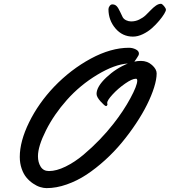

<svg xmlns="http://www.w3.org/2000/svg" viewBox="-20 -971 884 1000"><path d="M795.9 -588.9Q795.9 -558.1 782.7 -515.9Q769.5 -473.6 745.8 -426Q722.2 -378.4 688.2 -327.4Q654.3 -276.4 614.5 -228.3Q574.7 -180.2 527.1 -137Q479.5 -93.8 430.7 -61.5Q381.8 -29.3 327.6 -10.3Q273.4 8.8 222.7 8.8Q207 8.8 189 3.2Q170.9 -2.4 151.9 -15.4Q132.8 -28.3 117.7 -46.4Q102.5 -64.5 92.8 -92.5Q83 -120.6 83 -153.8Q83 -234.9 131.6 -334Q180.2 -433.1 261.7 -519Q348.6 -609.4 453.1 -665.8Q557.6 -722.2 651.9 -722.2Q670.4 -722.2 687 -713.9Q703.6 -705.6 703.6 -691.9Q703.6 -683.6 694.8 -671.9Q692.9 -669.4 688 -661.4Q683.1 -653.3 679.7 -649.9Q695.8 -653.8 713.9 -653.8Q747.6 -653.8 771.7 -632.3Q795.9 -610.8 795.9 -588.9ZM688 -561Q668 -561 631.3 -535.4Q594.7 -509.8 566.4 -479Q538.1 -448.2 538.1 -434.6Q538.1 -433.6 538.8 -431.6Q539.6 -429.7 539.6 -428.2Q539.6 -424.8 537.4 -421.6Q535.2 -418.5 532.2 -418.5Q525.9 -418.5 504.4 -442.1Q482.9 -465.8 482.9 -481.9Q482.9 -519.5 533.4 -567.4Q584 -615.2 646 -640.1Q577.6 -636.2 487.3 -582Q397 -527.8 328.1 -450.2Q261.2 -375 219.5 -292Q177.7 -209 177.7 -157.2Q177.7 -125.5 191.9 -102.8Q206.1 -80.1 234.9 -80.1Q273.9 -80.1 321.8 -103.5Q369.6 -127 414.8 -165Q460 -203.1 499 -243.7Q538.1 -284.2 570.8 -326.2Q623 -392.6 658.9 -459Q694.8 -525.4 694.8 -550.8Q694.8 -561 688 -561ZM564.9 -948.2Q578.6 -948.2 587.4 -939.2Q596.2 -930.2 606 -908.7Q615.7 -887.2 619.1 -881.3Q625 -871.1 637.5 -865.2Q649.9 -859.4 663.1 -859.4Q685.1 -859.4 704.8 -868.9Q724.6 -878.4 738.8 -891.8Q752.9 -905.3 765.6 -918.7Q778.3 -932.1 792 -941.7Q805.7 -951.2 818.4 -951.2Q824.2 -951.2 834.2 -939.5Q844.2 -927.7 844.2 -919.9Q844.2 -914.1 835 -898.4Q825.7 -882.8 808.8 -862.8Q792 -842.8 771.2 -824.2Q750.5 -805.7 723.9 -793Q697.3 -780.3 672.4 -780.3Q617.7 -780.3 581.3 -823Q544.9 -865.7 544.9 -923.3Q544.9 -931.6 551 -939.9Q557.1 -948.2 564.9 -948.2Z"/></svg>

Font: Yellowtail
Style: Regular
Weight: 400
Designer: Astigmatic (AOETI)
Foundry: Astigmatic (AOETI)
Version: Version 1.000